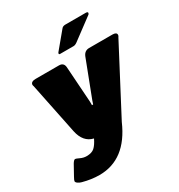

<svg xmlns="http://www.w3.org/2000/svg" viewBox="-241 -838 1111 1194"><g transform="rotate(-30 314.0 -241.5)"><path d="M288.3 -558.3Q280 -558.3 280 -564.2Q280.8 -565 280.8 -565.8Q280.8 -570 285 -574.2L379.2 -687.5Q388.3 -700 406.7 -700H552.5Q567.5 -700 567.5 -692.5V-690.8Q565.8 -685 562.5 -681.7L410 -568.3Q395.8 -558.3 384.2 -558.3ZM-30.8 172.5Q-30.8 166.7 -19.2 145.8L20 75Q32.5 54.2 41.7 54.2Q47.5 54.2 69.2 64.6Q90.8 75 113.3 75Q150.8 75 170 57.5Q189.2 40 207.5 2.5Q138.3 -13.3 120 -100L45 -466.7Q42.5 -471.7 42.5 -477.5V-479.2Q45 -500 79.2 -500H245.8Q279.2 -500 282.5 -466.7L300 -208.3V-183.3H304.2H308.3L316.7 -208.3L415.8 -466.7Q429.2 -500 462.5 -500H629.2Q659.2 -500 659.2 -481.7Q659.2 -473.3 653.3 -466.7L408.3 0Q314.2 216.7 124.2 216.7Q67.5 216.7 5.8 200Q-7.5 196.7 -19.2 188.8Q-30.8 180.8 -30.8 172.5Z"/></g></svg>

Font: BoonTook Mon
Style: Italic
Weight: 400
Italic angle: -9°
Designer: Sungsit Sawaiwan
Foundry: FontUni
Version: Version 3.0